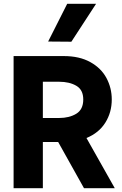

<svg xmlns="http://www.w3.org/2000/svg" viewBox="-20 -997 648 1017"><path d="M288 -245H207V0H52V-700H318Q401 -700 458.5 -668Q516 -636 544 -583.5Q572 -531 572 -470Q572 -402 538 -347.5Q504 -293 438 -266L588 0H425ZM207 -372H293Q347 -372 384 -394.5Q421 -417 421 -470Q421 -521 384.5 -542.5Q348 -564 293 -564H207ZM235 -777 336 -977H489L358 -776Z"/></svg>

Font: Be Vietnam ExtraBold
Style: Regular
Weight: 800
Designer: Gabriel Lam
Foundry: TypeRant
Version: Version 4.000